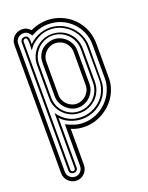

<svg xmlns="http://www.w3.org/2000/svg" viewBox="-145 -616 711 920"><g transform="rotate(-20 210.5 -156.5)"><path d="M396 -185.1Q396.7 -159.7 390 -136.1Q383.3 -112.5 370.8 -91.9Q358.4 -71.3 340.9 -54.4Q323.5 -37.6 302.6 -25.5Q281.7 -13.4 258.2 -6.7Q234.6 0 210 0Q191.9 0 174.8 -3.2Q157.7 -6.3 141.1 -13.9V169.9Q141.1 181.9 136.8 192.6Q132.6 203.4 124.9 211.4Q117.2 219.5 106.8 224.2Q96.4 229 84 229Q71.5 229 60.8 224.4Q50 219.7 42.1 211.8Q34.2 203.9 29.5 193.1Q24.9 182.4 24.9 169.9V-483.9Q24.9 -496.3 29.5 -507Q34.2 -517.6 42.1 -525.4Q50 -533.2 60.8 -537.6Q71.5 -542 84 -542Q97.7 -542 107.4 -536.9Q117.2 -531.7 127 -522Q135.3 -526.9 145.8 -530.5Q156.2 -534.2 167.4 -536.7Q178.5 -539.3 189.6 -540.6Q200.7 -542 210 -542Q235.6 -542 259.4 -535.4Q283.2 -528.8 304 -516.8Q324.7 -504.9 341.7 -488Q358.6 -471.2 370.7 -450.4Q382.8 -429.7 389.4 -405.8Q396 -381.8 396 -356ZM43.9 169.9Q43.9 178.2 47.1 185.3Q50.3 192.4 55.8 197.6Q61.3 202.9 68.5 205.9Q75.7 209 84 209Q91.8 209 98.8 205.8Q105.7 202.6 110.8 197.3Q116 191.9 119 184.8Q122.1 177.7 122.1 169.9V-43.9Q133.8 -38.3 144 -33.9Q154.3 -29.5 164.6 -26.4Q174.8 -23.2 185.8 -21.6Q196.8 -20 210 -20Q232.4 -20 253.5 -26Q274.7 -32 293.2 -42.7Q311.8 -53.5 327.1 -68.7Q342.5 -84 353.6 -102.3Q364.7 -120.6 371 -141.7Q377.2 -162.8 377.2 -185.5L377 -356Q377 -391.1 363.9 -421.5Q350.8 -451.9 328.2 -474.2Q305.7 -496.6 275.3 -509.3Q244.9 -522 210 -522Q198.7 -522 188.2 -520.6Q177.7 -519.3 167 -516.2Q156.2 -513.2 145 -508.4Q133.8 -503.7 121.1 -497.1Q115 -507.6 106 -514.8Q96.9 -522 84 -522Q76.2 -522 68.8 -519.2Q61.5 -516.4 56 -511.2Q50.5 -506.1 47.2 -499.1Q43.9 -492.2 43.9 -483.9ZM357.9 -186Q358.4 -165.5 353.3 -146.6Q348.1 -127.7 338.4 -111.3Q328.6 -95 314.9 -81.7Q301.3 -68.4 284.7 -58.8Q268.1 -49.3 249.1 -44.2Q230.2 -39.1 210 -39.1Q196.5 -39.1 182.1 -41.9Q167.7 -44.7 153.9 -49.9Q140.1 -55.2 127.8 -63Q115.5 -70.8 106 -81.1Q105.2 -81.8 105 -82.5Q104.7 -83.3 104 -84V169.9Q104 178.2 98.1 184.1Q92.3 189.9 84 189.9Q75 189.9 68.5 184.9Q62 179.9 62 169.9V-483.9Q62 -493.2 68.5 -498.5Q75 -503.9 84 -503.9Q93 -503.9 97.3 -499.1Q101.6 -494.4 103 -487.4Q104.5 -480.5 104.2 -472.8Q104 -465.1 104 -459Q114.3 -469.5 126.6 -477.8Q138.9 -486.1 152.6 -491.9Q166.3 -497.8 180.8 -500.9Q195.3 -503.9 210 -503.9Q230.2 -503.9 249.1 -498.5Q268.1 -493.2 284.5 -483.4Q301 -473.6 314.8 -460Q328.6 -446.3 338.4 -429.9Q348.1 -413.6 353.5 -394.8Q358.9 -376 358.9 -356ZM210 -49.1Q228.8 -49.1 246.5 -53.8Q264.2 -58.6 279.7 -67.3Q295.2 -75.9 308.1 -88.3Q321 -100.6 330.2 -115.7Q339.4 -130.9 344.5 -148.6Q349.6 -166.3 349.6 -185.8L349.1 -356Q349.1 -384.5 338.3 -409.8Q327.4 -435.1 308.5 -454Q289.6 -472.9 264.2 -484Q238.8 -495.1 210 -495.1Q194.8 -495.1 181.8 -492.2Q168.7 -489.3 156.9 -483.9Q145 -478.5 134 -470.9Q123 -463.4 112.1 -454.1Q106.7 -447.3 101.4 -440.7Q96.2 -434.1 94 -430.9Q94 -439.9 94.7 -451.2Q95.5 -462.4 95.1 -472.2Q94.7 -481.9 92.4 -488.5Q90.1 -495.1 84 -495.1Q79.3 -495.1 75.7 -491.5Q72 -487.8 72 -483.9V169.9Q72 175.3 75.7 178.1Q79.3 180.9 84 180.9Q88.6 180.9 91.3 177.4Q94 173.8 94 169.9V-111.1Q115.7 -81.1 144 -65.1Q172.4 -49.1 210 -49.1ZM326.9 -186Q326.9 -161.6 317.7 -140.5Q308.6 -119.4 292.7 -103.8Q276.9 -88.1 255.6 -79.1Q234.4 -70.1 210 -70.1Q186 -70.1 164.9 -79.2Q143.8 -88.4 128.1 -104.1Q112.3 -119.9 103.1 -141Q94 -162.1 94 -186V-356Q94 -380.4 103 -401.5Q112.1 -422.6 127.7 -438.2Q143.3 -453.9 164.4 -462.9Q185.5 -471.9 210 -471.9Q234.6 -471.9 256 -463.1Q277.3 -454.3 293.1 -438.7Q308.8 -423.1 317.9 -402Q326.9 -380.9 326.9 -356ZM316.9 -356Q316.9 -378.2 308.6 -397.8Q300.3 -417.5 285.9 -432.3Q271.5 -447 252 -455.6Q232.4 -464.1 210 -464.1Q187.7 -464.1 168.5 -455.3Q149.2 -446.5 134.9 -431.8Q120.6 -417 112.3 -397.3Q104 -377.7 104 -356V-186Q104 -163.8 112.1 -144.4Q120.1 -125 134.4 -110.5Q148.7 -95.9 168.1 -87.5Q187.5 -79.1 210 -79.1Q232.4 -79.1 252 -87.4Q271.5 -95.7 285.9 -110.1Q300.3 -124.5 308.6 -144Q316.9 -163.6 316.9 -186ZM299.1 -186Q299.1 -168 291.9 -151.9Q284.7 -135.7 272.5 -123.5Q260.3 -111.3 244.1 -104.1Q228 -96.9 210 -96.9Q191.9 -96.9 176 -104.5Q160.2 -112.1 148.1 -124.6Q136 -137.2 129 -153.2Q122.1 -169.2 122.1 -186V-356Q122.1 -375 127.2 -388.9Q132.3 -402.8 140.4 -412.7Q148.4 -422.6 158.4 -429Q168.5 -435.3 178.2 -438.8Q188 -442.4 196.4 -443.7Q204.8 -445.1 210 -445.1Q228 -445.1 244.1 -437.9Q260.3 -430.7 272.5 -418.5Q284.7 -406.2 291.9 -390.1Q299.1 -374 299.1 -356ZM280 -356Q280 -370.1 274.4 -382.8Q268.8 -395.5 259.3 -404.8Q249.8 -414.1 236.9 -419.6Q224.1 -425 210 -425Q196 -425 183.6 -419.6Q171.1 -414.1 161.7 -404.8Q152.3 -395.5 146.7 -382.8Q141.1 -370.1 141.1 -356V-186Q141.1 -172.1 146.7 -159.5Q152.3 -147 161.7 -137.6Q171.1 -128.2 183.6 -122.6Q196 -116.9 210 -116.9Q223.9 -116.9 236.6 -122.4Q249.3 -127.9 258.9 -137.2Q268.6 -146.5 274.3 -159.1Q280 -171.6 280 -186Z"/></g></svg>

Font: TafelwerkOT
Style: Regular
Weight: 400
Designer: Peter Wiegel
Foundry: Peter Wiegel, based on an original design named Oxford by Christine Lord, 1969
Version: Version 1.000